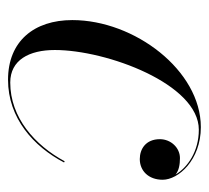

<svg xmlns="http://www.w3.org/2000/svg" viewBox="-41 -469 520 478"><g transform="rotate(90 219.0 -230.0)"><path d="M384.5 -129.5 381.5 -131C341.5 -57 273 4.5 185.5 4.5C129.5 4.5 104.5 -42.5 104.5 -106.5C104.5 -235.5 189 -465 303 -465C357 -465 397 -437 414.5 -407C404.5 -415.5 389.5 -418 373.5 -418C348 -418 326.5 -395.5 326.5 -368C326.5 -333 351 -318 376 -318C405 -318 427.5 -339.5 427.5 -375C427.5 -414 378.5 -470 296.5 -470C155.5 -470 30 -305 30 -150C30 -55 82.5 10 178.5 10C274.5 10 345 -54 384.5 -129.5Z"/></g></svg>

Font: Bodoni* 48pt
Style: Italic
Weight: 400
Italic angle: -13°
Version: Version 2.3